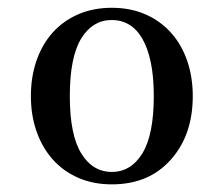

<svg xmlns="http://www.w3.org/2000/svg" viewBox="-20 -464 580 498"><path d="M270 -443.8Q318.4 -443.8 357.2 -426.8Q396 -409.7 423.3 -379.4Q450.7 -349.1 465.3 -306.9Q480 -264.6 480 -214.8Q480 -113.3 422.9 -49.8Q366.2 14.2 270 14.2Q222.2 14.2 183.3 -2.7Q144.5 -19.5 117.2 -50Q89.8 -80.6 75 -122.6Q60.1 -164.6 60.1 -214.8Q60.1 -264.6 74.7 -306.9Q89.4 -349.1 116.5 -379.4Q143.6 -409.7 182.6 -426.8Q221.7 -443.8 270 -443.8ZM270 -412.1Q220.2 -412.1 190.4 -363.8Q161.1 -315.4 161.1 -214.8Q161.1 -114.3 190.7 -66.2Q220.2 -18.1 270 -18.1Q319.8 -18.1 349.4 -66.4Q378.9 -114.7 378.9 -214.8Q378.9 -265.1 371.1 -302.2Q363.3 -339.4 349.1 -363.8Q335 -388.2 314.9 -400.1Q294.9 -412.1 270 -412.1Z"/></svg>

Font: Jacques Francois
Style: Regular
Weight: 400
Designer: Manvel Shmavonyan, Alexei Vanyashin
Foundry: Cyreal (www.cyreal.org)
Version: Version 1.003